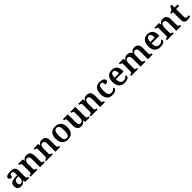

<svg xmlns="http://www.w3.org/2000/svg" viewBox="830 -3233 5817 5817"><g transform="rotate(-45 3738.0 -325.0)"><path d="M203 10C281 10 311 -20 354 -75H363L382 0H551V-49H548C503 -49 487 -65 487 -121V-377C487 -503 420 -548 286 -548C178 -548 89 -520 89 -448C89 -400 129 -382 207 -382C207 -445 222 -491 282 -491C346 -491 354 -442 354 -374V-317L272 -314C121 -309 47 -259 47 -152C47 -42 115 10 203 10ZM247 -59C203 -59 182 -89 182 -148C182 -222 212 -261 303 -265L354 -268V-191C354 -111 312 -59 247 -59Z M610 0H904V-49H900C856 -49 826 -58 826 -115V-313C826 -396 850 -470 924 -470C990 -470 1014 -421 1014 -334V0H1220V-49H1216C1171 -49 1147 -58 1147 -121V-354C1147 -490 1084 -548 981 -548C917 -548 867 -537 827 -462H822L809 -536H615V-487H618C662 -487 693 -478 693 -421V-119C693 -58 659 -49 614 -49H610Z M1270 0H1564V-49H1560C1516 -49 1486 -58 1486 -115V-313C1486 -396 1510 -470 1584 -470C1650 -470 1674 -421 1674 -334V0H1880V-49H1876C1831 -49 1807 -58 1807 -121V-354C1807 -490 1744 -548 1641 -548C1577 -548 1527 -537 1487 -462H1482L1469 -536H1275V-487H1278C1322 -487 1353 -478 1353 -421V-119C1353 -58 1319 -49 1274 -49H1270Z M2206 10C2371 10 2458 -82 2458 -270C2458 -457 2364 -548 2209 -548C2043 -548 1957 -457 1957 -270C1957 -82 2051 10 2206 10ZM2208 -49C2123 -49 2092 -125 2092 -270C2092 -415 2122 -488 2207 -488C2292 -488 2323 -415 2323 -270C2323 -125 2293 -49 2208 -49Z M2771 10C2835 10 2890 -3 2930 -74H2935L2954 0H3140V-49H3134C3093 -49 3062 -55 3062 -114V-536H2851V-487H2854C2895 -487 2929 -480 2929 -420V-223C2929 -129 2898 -68 2826 -68C2760 -68 2741 -121 2741 -208V-536H2533V-487H2535C2582 -487 2608 -475 2608 -417V-187C2608 -52 2666 10 2771 10Z M3187 0H3481V-49H3477C3433 -49 3403 -58 3403 -115V-313C3403 -396 3427 -470 3501 -470C3567 -470 3591 -421 3591 -334V0H3797V-49H3793C3748 -49 3724 -58 3724 -121V-354C3724 -490 3661 -548 3558 -548C3494 -548 3444 -537 3404 -462H3399L3386 -536H3192V-487H3195C3239 -487 3270 -478 3270 -421V-119C3270 -58 3236 -49 3191 -49H3187Z M4115 10C4243 10 4301 -47 4301 -95C4301 -113 4293 -130 4279 -139C4256 -95 4205 -62 4138 -62C4047 -62 4009 -129 4009 -267C4009 -440 4050 -491 4114 -491C4170 -491 4186 -433 4186 -366C4275 -366 4301 -400 4301 -444C4301 -506 4225 -548 4111 -548C3977 -548 3874 -481 3874 -266C3874 -64 3973 10 4115 10Z M4639 10C4768 10 4829 -43 4829 -94C4829 -115 4819 -130 4804 -138C4781 -96 4732 -61 4663 -61C4575 -61 4527 -120 4524 -258H4853V-308C4853 -466 4768 -548 4628 -548C4475 -548 4389 -452 4389 -265C4389 -91 4477 10 4639 10ZM4718 -319H4526C4530 -428 4567 -487 4629 -487C4693 -487 4718 -422 4718 -319Z M4921 0H5215V-49H5212C5168 -49 5137 -58 5137 -115V-313C5137 -396 5160 -470 5233 -470C5298 -470 5322 -421 5322 -334V0H5528V-49H5525C5480 -49 5454 -58 5454 -121V-325C5454 -403 5480 -470 5549 -470C5614 -470 5638 -421 5638 -334V0H5844V-49H5841C5796 -49 5770 -58 5770 -121V-354C5770 -490 5709 -548 5606 -548C5543 -548 5488 -537 5448 -462H5439C5415 -523 5360 -548 5290 -548C5227 -548 5178 -537 5138 -462H5133L5120 -536H4927V-489H4930C4974 -489 5004 -480 5004 -423V-119C5004 -58 4971 -49 4926 -49H4921Z M6170 10C6299 10 6360 -43 6360 -94C6360 -115 6350 -130 6335 -138C6312 -96 6263 -61 6194 -61C6106 -61 6058 -120 6055 -258H6384V-308C6384 -466 6299 -548 6159 -548C6006 -548 5920 -452 5920 -265C5920 -91 6008 10 6170 10ZM6249 -319H6057C6061 -428 6098 -487 6160 -487C6224 -487 6249 -422 6249 -319Z M6452 0H6746V-49H6742C6698 -49 6668 -58 6668 -115V-313C6668 -396 6692 -470 6766 -470C6832 -470 6856 -421 6856 -334V0H7062V-49H7058C7013 -49 6989 -58 6989 -121V-354C6989 -490 6926 -548 6823 -548C6759 -548 6709 -537 6669 -462H6664L6651 -536H6457V-487H6460C6504 -487 6535 -478 6535 -421V-119C6535 -58 6501 -49 6456 -49H6452Z M7331 10C7388 10 7436 -3 7455 -12V-70C7434 -65 7412 -62 7387 -62C7340 -62 7317 -90 7317 -153V-472H7446V-536H7317V-660H7247C7237 -613 7222 -580 7201 -558C7180 -535 7146 -519 7109 -519V-472H7185V-147C7185 -31 7237 10 7331 10Z"/></g></svg>

Font: Noto Serif Oriya SemiBold
Style: Regular
Weight: 600
Designer: David Williams
Foundry: Google LLC, David Williams
Version: Version 1.051